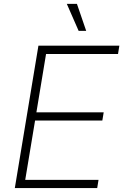

<svg xmlns="http://www.w3.org/2000/svg" viewBox="-20 -961 630 981"><path d="M55.7 0 176.3 -727.5H589.8L583 -685.1H215.3L166 -387.2H509.8L502.9 -345.2H159.2L108.9 -42H483.4L476.6 0ZM381.8 -803.2 321.3 -941.4H373L420.4 -803.2Z"/></svg>

Font: Inter 17pt ExtraLight
Style: Italic
Weight: 250
Italic angle: -9.3988°
Version: Version 4.001;git-66647c0bb